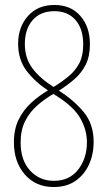

<svg xmlns="http://www.w3.org/2000/svg" viewBox="-20 -743 434 773"><path d="M199 -723Q265 -723 303.5 -679Q342 -635 342 -565Q342 -516 325 -482.5Q308 -449 280 -424.5Q252 -400 217 -378Q276 -341 316.5 -292.5Q357 -244 357 -172Q357 -121 338 -80Q319 -39 283.5 -14.5Q248 10 196 10Q124 10 80 -40.5Q36 -91 36 -170Q36 -223 55 -261.5Q74 -300 105 -328.5Q136 -357 173 -379Q120 -414 86.5 -458.5Q53 -503 53 -567Q53 -634 92.5 -678.5Q132 -723 199 -723ZM199 -698Q143 -698 111.5 -662Q80 -626 80 -566Q80 -509 110.5 -468Q141 -427 196 -393Q230 -414 257 -436.5Q284 -459 299.5 -489Q315 -519 315 -564Q315 -627 284 -662.5Q253 -698 199 -698ZM63 -169Q63 -98 101 -56.5Q139 -15 197 -15Q260 -15 295 -60.5Q330 -106 330 -170Q330 -220 303.5 -266.5Q277 -313 209 -356L195 -365Q159 -344 129 -317.5Q99 -291 81 -255Q63 -219 63 -169Z"/></svg>

Font: Noto Sans Lao UI ExtCond Thin
Style: Regular
Weight: 100
Width: 2
Designer: Monotype Design Team
Foundry: Monotype Imaging Inc.
Version: Version 2.000; ttfautohint (v1.8.4.7-5d5b)